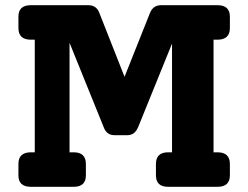

<svg xmlns="http://www.w3.org/2000/svg" viewBox="-20 -720 957 740"><path d="M818 -567H803V-133H818Q866 -133 866 -88V-44Q866 0 818 0H628Q581 0 581 -44V-88Q581 -133 628 -133H643V-552L512 -229Q499 -199 471 -199H421Q391 -199 380 -229L248 -555V-133H264Q311 -133 311 -88V-44Q311 0 264 0H99Q51 0 51 -44V-88Q51 -133 99 -133H114V-567H99Q51 -567 51 -612V-656Q51 -700 99 -700H320Q352 -700 363 -670L460 -424L558 -670Q570 -700 601 -700H818Q866 -700 866 -656V-612Q866 -567 818 -567Z"/></svg>

Font: Solway ExtraBold
Style: Regular
Weight: 800
Designer: Mariya V. Pigoulevskaya
Foundry: The Northern Block Ltd.
Version: Version 1.000;hotconv 1.0.109;makeotfexe 2.5.65596